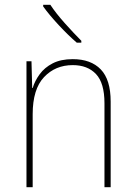

<svg xmlns="http://www.w3.org/2000/svg" viewBox="-20 -785 570 805"><path d="M91 0V-528H112L115 -416H117Q126 -446 146.5 -474Q167 -502 201 -519.5Q235 -537 285 -537Q361 -537 402.5 -494Q444 -451 444 -359V0H418V-352Q418 -437 382.5 -474.5Q347 -512 285 -512Q212 -512 164.5 -461.5Q117 -411 117 -306V0ZM302 -606Q266 -637 226 -680Q186 -723 161 -758V-765H191Q214 -730 251.5 -688Q289 -646 321 -614V-606Z"/></svg>

Font: Noto Sans Mono Condensed Thin
Style: Regular
Weight: 100
Width: 3
Designer: Monotype Design Team
Foundry: Monotype Imaging Inc.
Version: Version 2.014; ttfautohint (v1.8.4.7-5d5b)